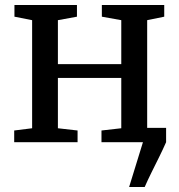

<svg xmlns="http://www.w3.org/2000/svg" viewBox="-20 -571 720 771"><path d="M498.5 180 554 0 535.5 -57.5H647V0Q634 29.5 618.5 60.8Q603 92 588 122.2Q573 152.5 561 180ZM37 0V-47L109 -56V-490L38 -504V-551H289V-504L212.5 -490V-313.5H467V-490L389 -504V-551H639.5V-504L571 -490V-56L642.5 -47V0H387.5V-47L467 -56V-258H212.5V-56L291.5 -47V0Z"/></svg>

Font: Merriweather 28pt
Style: Regular
Weight: 400
Version: Version 2.100